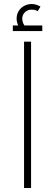

<svg xmlns="http://www.w3.org/2000/svg" viewBox="-20 -938 275 958"><path d="M100 0V-730H135V0ZM90 -783Q77 -798 70 -813.5Q63 -829 63 -845Q63 -867 73.5 -883.5Q84 -900 101.5 -909Q119 -918 138 -918Q150 -918 161 -914.5Q172 -911 182 -905L168 -882Q161 -887 153 -888.5Q145 -890 138 -890Q118 -890 104.5 -877Q91 -864 91 -845Q91 -832 96 -821Q101 -810 114 -796ZM44 -783V-811H191V-783Z"/></svg>

Font: Cairo Play ExtraLight
Style: Regular
Weight: 250
Version: Version 3.119